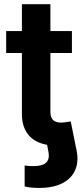

<svg xmlns="http://www.w3.org/2000/svg" viewBox="-20 -696 400 928"><path d="M85.9 -675.8V-545.9H9.8V-439.9H85.9V-145C85.9 -61.5 128.9 -9.8 207.5 3.9L213.9 36.1C223.6 84.5 200.2 106.9 140.6 106.9C127.4 106.9 113.3 106 99.1 104V205.1C117.7 210 143.1 212.4 170.9 212.4C306.6 212.4 372.6 137.7 350.1 30.3L342.8 -4.9L321.8 -109.4C310.5 -106.9 287.1 -103.5 275.9 -103.5C238.8 -103.5 223.6 -120.1 223.6 -157.2V-439.9H327.6V-545.9H223.6V-675.8Z"/></svg>

Font: Raveo SemiBold
Style: Regular
Weight: 600
Designer: Jakub Foglar, Rasmus Andersson (Inter)
Foundry: Jakubfoglar.com
Version: Version 1.100;Glyphs 3.2.3 (3260)